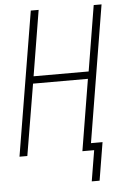

<svg xmlns="http://www.w3.org/2000/svg" viewBox="-60 -777 619 976"><g transform="rotate(-5 250.0 -289.0)"><path d="M368 157 394 0H334L394 -364H114L53 0H13L135 -735H175L120 -401H401L456 -735H496L381 -37H440L408 157Z"/></g></svg>

Font: Iosevka Curly XLtObl
Style: Regular
Weight: 200
Italic angle: -9°
Monospace: yes
Designer: Belleve Invis
Foundry: Belleve Invis
Version: Version 11.1.0; ttfautohint (v1.8.3)